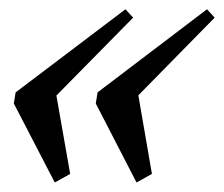

<svg xmlns="http://www.w3.org/2000/svg" viewBox="-20 -415 483 414"><path d="M274.4 -21.5 186.5 -191.9 190.4 -215.8 426.3 -395 442.9 -377 278.3 -209.5 307.6 -40ZM98.1 -21.5 9.8 -191.9 13.7 -215.8 250.5 -395 267.1 -377 101.6 -209 131.3 -40Z"/></svg>

Font: Elstob 10pt Medium
Style: Italic
Weight: 500
Italic angle: -20°
Designer: Peter S. Baker
Version: Version 1.015